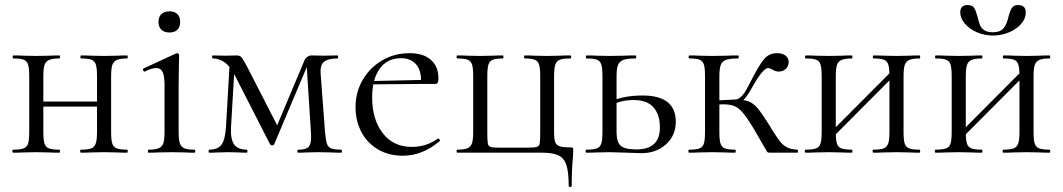

<svg xmlns="http://www.w3.org/2000/svg" viewBox="-20 -606 4217 762"><path d="M122 -203H391V-183H122ZM33 -374Q30 -374 30 -380Q30 -386 33 -386Q58 -386 72 -385L125 -384L176 -385Q191 -386 216 -386Q218 -386 218 -380Q218 -374 216 -374Q188 -374 174.5 -368Q161 -362 156.5 -347.5Q152 -333 152 -303V-81Q152 -51 156.5 -36.5Q161 -22 174.5 -17Q188 -12 216 -12Q218 -12 218 -6Q218 0 216 0Q190 0 175 -1L125 -2L72 -1Q58 0 32 0Q29 0 29 -6Q29 -12 32 -12Q60 -12 73.5 -17Q87 -22 91.5 -36.5Q96 -51 96 -81V-305Q96 -335 91.5 -349.5Q87 -364 74 -369Q61 -374 33 -374ZM302 -374Q299 -374 299 -380Q299 -386 302 -386Q327 -386 341 -385L394 -384L445 -385Q460 -386 485 -386Q487 -386 487 -380Q487 -374 485 -374Q457 -374 443.5 -368Q430 -362 425.5 -347.5Q421 -333 421 -303V-81Q421 -51 425.5 -36.5Q430 -22 443.5 -17Q457 -12 485 -12Q487 -12 487 -6Q487 0 485 0Q459 0 444 -1L394 -2L340 -1Q326 0 301 0Q298 0 298 -6Q298 -12 301 -12Q329 -12 342 -17Q355 -22 360 -36.5Q365 -51 365 -81V-305Q365 -335 360.5 -349.5Q356 -364 343 -369Q330 -374 302 -374Z M569 -12Q596 -12 609.5 -17.5Q623 -23 628 -37Q633 -51 633 -81V-268Q633 -304 625.5 -320Q618 -336 600 -336Q582 -336 555 -322H554Q550 -322 548 -327Q546 -332 549 -334L679 -394L683 -395Q685 -395 688 -392.5Q691 -390 691 -387Q691 -380 690 -347Q689 -314 689 -269V-81Q689 -51 694 -37Q699 -23 712 -17.5Q725 -12 752 -12Q755 -12 755 -6Q755 0 752 0Q729 0 715 -1L661 -2L607 -1Q593 0 569 0Q567 0 567 -6Q567 -12 569 -12ZM609 -519Q609 -539 620.5 -550Q632 -561 653 -561Q673 -561 684 -550Q695 -539 695 -519Q695 -499 684 -488Q673 -477 653 -477Q632 -477 620.5 -488Q609 -499 609 -519Z M892 -364 912 -361 897 -104Q894 -54 909 -33Q924 -12 960 -12Q962 -12 962 -6Q962 0 960 0Q939 0 927 -1L886 -2L844 -1Q832 0 810 0Q808 0 808 -6Q808 -12 810 -12Q845 -12 859.5 -32.5Q874 -53 877 -104ZM1335 0Q1308 0 1293 -1L1243 -2L1196 -1Q1184 0 1163 0Q1160 0 1160 -6Q1160 -12 1163 -12Q1186 -12 1197 -17.5Q1208 -23 1212 -37.5Q1216 -52 1214 -81L1196 -363L1212 -374L1068 -33Q1066 -29 1060 -29Q1056 -29 1052 -33L914 -303Q893 -344 871 -359Q849 -374 824 -374Q822 -374 822 -380Q822 -386 824 -386L875 -385L919 -386Q933 -386 939.5 -377.5Q946 -369 964 -335L1087 -95L1060 -61L1186 -361Q1190 -373 1198.5 -379.5Q1207 -386 1216 -386L1265 -385L1320 -386Q1322 -386 1322 -380Q1322 -374 1320 -374Q1282 -374 1265.5 -360.5Q1249 -347 1253 -308L1270 -81Q1273 -49 1277.5 -35.5Q1282 -22 1294.5 -17Q1307 -12 1335 -12Q1337 -12 1337 -6Q1337 0 1335 0Z M1391 -180Q1391 -240 1419.5 -289Q1448 -338 1497 -366.5Q1546 -395 1606 -395Q1660 -395 1690 -368.5Q1720 -342 1720 -296Q1720 -284 1717.5 -278.5Q1715 -273 1708 -273H1650L1651 -288Q1651 -329 1630 -352Q1609 -375 1572 -375Q1517 -375 1487 -333.5Q1457 -292 1457 -219Q1457 -132 1499 -77.5Q1541 -23 1614 -23Q1672 -23 1718 -56H1719Q1722 -56 1724.5 -52.5Q1727 -49 1725 -46Q1657 12 1579 12Q1520 12 1477 -15Q1434 -42 1412.5 -85.5Q1391 -129 1391 -180ZM1438 -284 1666 -289V-273L1439 -271Z M2237 131Q2237 136 2243 136Q2249 136 2249 131Q2249 66 2254 16L2255 -9Q2255 -18 2253.5 -19.5Q2252 -21 2244 -21Q2214 -21 2201 -25.5Q2188 -30 2183.5 -42Q2179 -54 2179 -81V-305Q2179 -335 2184 -349.5Q2189 -364 2202 -369Q2215 -374 2244 -374Q2247 -374 2247 -380Q2247 -386 2244 -386Q2217 -386 2202 -385L2150 -384L2101 -385Q2087 -386 2062 -386Q2060 -386 2060 -380Q2060 -374 2062 -374Q2089 -374 2102 -369Q2115 -364 2119.5 -349.5Q2124 -335 2124 -305V-83Q2124 -48 2122 -37Q2120 -26 2110.5 -23Q2101 -20 2074 -20H1961Q1935 -20 1926.5 -23Q1918 -26 1916 -37Q1914 -48 1914 -81V-305Q1914 -335 1918.5 -349.5Q1923 -364 1936 -369Q1949 -374 1976 -374Q1978 -374 1978 -380Q1978 -386 1976 -386Q1951 -386 1936 -385L1884 -384L1834 -385Q1820 -386 1795 -386Q1792 -386 1792 -380Q1792 -374 1795 -374Q1823 -374 1836 -369Q1849 -364 1853.5 -349.5Q1858 -335 1858 -305V-83Q1858 -53 1853.5 -38.5Q1849 -24 1836 -18Q1823 -12 1795 -12Q1792 -12 1792 -6Q1792 0 1795 0H2133Q2176 0 2198 11.5Q2220 23 2228.5 51Q2237 79 2237 131Z M2506 -13Q2599 -13 2599 -100Q2599 -151 2573.5 -180Q2548 -209 2495 -209Q2448 -209 2409 -190L2403 -203Q2456 -227 2530 -227Q2662 -227 2662 -123Q2662 -68 2623 -33Q2584 2 2525 2Q2510 2 2468 0Q2420 -2 2400 -2L2347 -1Q2333 0 2307 0Q2304 0 2304 -6Q2304 -12 2307 -12Q2335 -12 2348.5 -17Q2362 -22 2366.5 -36.5Q2371 -51 2371 -81V-305Q2371 -335 2366.5 -349.5Q2362 -364 2349 -369Q2336 -374 2308 -374Q2305 -374 2305 -380Q2305 -386 2308 -386Q2333 -386 2347 -385L2400 -384L2458 -385Q2474 -386 2502 -386Q2505 -386 2505 -380Q2505 -374 2502 -374Q2469 -374 2453.5 -368Q2438 -362 2432.5 -347.5Q2427 -333 2427 -303V-81Q2427 -43 2443 -28Q2459 -13 2506 -13Z M2715 -12Q2743 -12 2756 -17Q2769 -22 2773.5 -36Q2778 -50 2778 -81V-305Q2778 -336 2773.5 -350Q2769 -364 2756.5 -369Q2744 -374 2716 -374Q2713 -374 2713 -380Q2713 -386 2716 -386Q2740 -386 2754 -385L2808 -384L2866 -385Q2882 -386 2909 -386Q2912 -386 2912 -380Q2912 -374 2909 -374Q2877 -374 2861.5 -368.5Q2846 -363 2840.5 -348Q2835 -333 2835 -303V-81Q2835 -51 2839.5 -36.5Q2844 -22 2857 -17Q2870 -12 2898 -12Q2900 -12 2900 -6Q2900 0 2898 0Q2873 0 2858 -1L2808 -2L2754 -1Q2740 0 2715 0Q2712 0 2712 -6Q2712 -12 2715 -12ZM2971 -96Q2946 -137 2929.5 -157Q2913 -177 2895.5 -184.5Q2878 -192 2851 -192Q2834 -192 2807 -189L2806 -207Q2825 -207 2857 -209Q2887 -211 2897 -211Q2932 -211 2951 -203.5Q2970 -196 2985.5 -178Q3001 -160 3029 -116L3043 -93Q3063 -61 3075 -45.5Q3087 -30 3103 -21.5Q3119 -13 3145 -12Q3147 -12 3147 -6Q3147 0 3145 0H3034Q3027 0 3024.5 -3.5Q3022 -7 3008.5 -31Q2995 -55 2971 -96ZM2947 -259 2960 -284Q2992 -347 3012 -371Q3032 -395 3064 -395Q3086 -395 3098 -385Q3110 -375 3110 -360Q3110 -344 3099 -333Q3088 -322 3070 -322Q3059 -322 3047 -329Q3035 -336 3028 -336Q3008 -336 2962 -254Q2946 -225 2931 -209.5Q2916 -194 2897 -194V-211Q2922 -211 2947 -259Z M3258 -62 3529 -334 3543 -320 3272 -48ZM3178 -374Q3175 -374 3175 -380Q3175 -386 3178 -386Q3203 -386 3217 -385L3270 -384L3321 -385Q3336 -386 3361 -386Q3363 -386 3363 -380Q3363 -374 3361 -374Q3333 -374 3319.5 -368Q3306 -362 3301.5 -347.5Q3297 -333 3297 -303V-81Q3297 -51 3301.5 -36.5Q3306 -22 3319.5 -17Q3333 -12 3361 -12Q3363 -12 3363 -6Q3363 0 3361 0Q3335 0 3320 -1L3270 -2L3217 -1Q3203 0 3177 0Q3174 0 3174 -6Q3174 -12 3177 -12Q3205 -12 3218.5 -17Q3232 -22 3236.5 -36.5Q3241 -51 3241 -81V-305Q3241 -335 3236.5 -349.5Q3232 -364 3219 -369Q3206 -374 3178 -374ZM3447 -374Q3444 -374 3444 -380Q3444 -386 3447 -386Q3472 -386 3486 -385L3539 -384L3590 -385Q3605 -386 3630 -386Q3632 -386 3632 -380Q3632 -374 3630 -374Q3602 -374 3588.5 -368Q3575 -362 3570.5 -347.5Q3566 -333 3566 -303V-81Q3566 -51 3570.5 -36.5Q3575 -22 3588.5 -17Q3602 -12 3630 -12Q3632 -12 3632 -6Q3632 0 3630 0Q3604 0 3589 -1L3539 -2L3485 -1Q3471 0 3446 0Q3443 0 3443 -6Q3443 -12 3446 -12Q3474 -12 3487 -17Q3500 -22 3505 -36.5Q3510 -51 3510 -81V-305Q3510 -335 3505.5 -349.5Q3501 -364 3488 -369Q3475 -374 3447 -374Z M3774 -62 4045 -334 4059 -320 3788 -48ZM3694 -374Q3691 -374 3691 -380Q3691 -386 3694 -386Q3719 -386 3733 -385L3786 -384L3837 -385Q3852 -386 3877 -386Q3879 -386 3879 -380Q3879 -374 3877 -374Q3849 -374 3835.5 -368Q3822 -362 3817.5 -347.5Q3813 -333 3813 -303V-81Q3813 -51 3817.5 -36.5Q3822 -22 3835.5 -17Q3849 -12 3877 -12Q3879 -12 3879 -6Q3879 0 3877 0Q3851 0 3836 -1L3786 -2L3733 -1Q3719 0 3693 0Q3690 0 3690 -6Q3690 -12 3693 -12Q3721 -12 3734.5 -17Q3748 -22 3752.5 -36.5Q3757 -51 3757 -81V-305Q3757 -335 3752.5 -349.5Q3748 -364 3735 -369Q3722 -374 3694 -374ZM3963 -374Q3960 -374 3960 -380Q3960 -386 3963 -386Q3988 -386 4002 -385L4055 -384L4106 -385Q4121 -386 4146 -386Q4148 -386 4148 -380Q4148 -374 4146 -374Q4118 -374 4104.5 -368Q4091 -362 4086.5 -347.5Q4082 -333 4082 -303V-81Q4082 -51 4086.5 -36.5Q4091 -22 4104.5 -17Q4118 -12 4146 -12Q4148 -12 4148 -6Q4148 0 4146 0Q4120 0 4105 -1L4055 -2L4001 -1Q3987 0 3962 0Q3959 0 3959 -6Q3959 -12 3962 -12Q3990 -12 4003 -17Q4016 -22 4021 -36.5Q4026 -51 4026 -81V-305Q4026 -335 4021.5 -349.5Q4017 -364 4004 -369Q3991 -374 3963 -374ZM3982 -538Q3988 -562 3995.5 -574Q4003 -586 4021 -586Q4051 -586 4051 -556Q4051 -532 4032.5 -511Q4014 -490 3984 -477.5Q3954 -465 3921 -465Q3887 -465 3857 -478Q3827 -491 3809 -512.5Q3791 -534 3791 -557Q3791 -586 3820 -586Q3839 -586 3846 -575Q3853 -564 3860 -538Q3865 -517 3869.5 -506Q3874 -495 3886 -486.5Q3898 -478 3920 -478Q3950 -478 3963 -494Q3976 -510 3982 -538Z"/></svg>

Font: Cormorant
Style: Regular
Weight: 400
Designer: Christian Thalmann (Catharsis Fonts)
Foundry: Catharsis Fonts
Version: Version 4.000